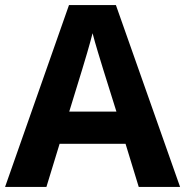

<svg xmlns="http://www.w3.org/2000/svg" viewBox="-20 -737 730 757"><path d="M527 0H690L437 -717H252L0 0H163L215 -170H475ZM387 -463 439 -297H253L304 -463C311 -485 335 -566 345 -606C355 -566 377 -496 387 -463Z"/></svg>

Font: Noto Sans Arabic UI
Style: Bold
Weight: 700
Designer: Monotype Design Team, Nadine Chahine and Nizar Qandah
Foundry: Monotype Imaging Inc.
Version: Version 2.010